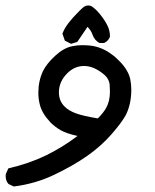

<svg xmlns="http://www.w3.org/2000/svg" viewBox="-40 -343 560 694"><path d="M-19.5 293Q-19.5 287.1 -18.6 285.2L-9.8 265.6Q66.4 248 127 218.3Q187.5 188.5 240.2 148.4Q200.2 139.6 179.7 127.9Q159.2 116.2 142.6 99.6Q112.3 67.4 104.5 37.1Q98.6 15.6 98.6 -7.8Q98.6 -49.8 115.2 -85.9Q128.9 -113.3 159.7 -141.6Q190.4 -169.9 220.7 -175.8Q239.3 -179.7 254.4 -179.7Q269.5 -179.7 281.2 -178.7Q326.2 -174.8 362.3 -147.5Q377 -137.7 391.6 -122.1Q422.9 -90.8 430.7 -57.6Q434.6 -37.1 434.6 -19.5Q434.6 33.2 415 72.3Q400.4 99.6 362.8 142.6Q325.2 185.5 274.9 220.7Q224.6 255.9 156.2 288.6Q87.9 321.3 9.8 331.1L-8.8 322.3L-10.7 320.3Q-19.5 309.6 -19.5 293ZM357.4 -11.7Q357.4 -23.4 356.4 -37.1Q353.5 -60.5 333 -76.2Q297.9 -104.5 263.7 -104.5Q229.5 -104.5 203.1 -78.1Q172.9 -47.9 172.9 -8.8Q172.9 21.5 193.4 42Q209 57.6 234.9 66.9Q260.7 76.2 313.5 85Q334 64.5 343.8 46.9Q357.4 22.5 357.4 -11.7ZM297.9 -315.4Q311.5 -304.7 326.2 -285.6Q340.8 -266.6 349.1 -249Q357.4 -231.4 357.4 -211.9V-210Q351.6 -195.3 337.9 -188.5L335.9 -187.5H320.3Q301.8 -196.3 293.9 -218.8Q290 -231.4 276.4 -246.1L239.3 -191.4L216.8 -184.6L194.3 -196.3L185.5 -221.7L187.5 -225.6Q198.2 -254.9 246.1 -302.7Q254.9 -311.5 262.2 -317.4Q269.5 -323.2 279.3 -323.2Q289.1 -323.2 297.9 -315.4Z"/></svg>

Font: JasonHandwriting2
Style: SemiBold
Weight: 600
Version: Version 1.04.7